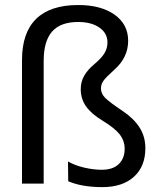

<svg xmlns="http://www.w3.org/2000/svg" viewBox="-20 -745 640 779"><path d="M569.8 -144Q569.8 -69.8 523.4 -27.8Q477.1 14.2 395 14.2Q311.5 14.2 256.8 -9.8L255.9 -89.8Q284.2 -73.7 321.8 -64.9Q359.4 -56.2 393.1 -56.2Q438 -56.2 461.9 -79.3Q485.8 -102.5 485.8 -141.1Q485.8 -173.8 465.8 -199.5Q445.8 -225.1 397 -254.9Q352.1 -281.7 329.8 -312.5Q307.6 -343.3 307.6 -383.3Q307.6 -413.1 321.5 -437.5Q335.4 -461.9 361.8 -483.9Q390.1 -507.3 403.1 -527.8Q416 -548.3 416 -572.8Q416 -610.4 383.3 -633.1Q350.6 -655.8 297.4 -655.8Q225.1 -655.8 191.2 -616.7Q157.2 -577.6 157.2 -498.5V0H69.3V-501.5Q69.3 -612.3 126.7 -668.5Q184.1 -724.6 297.4 -724.6Q390.1 -724.6 445.1 -685.3Q500 -646 500 -579.6Q500 -512.2 444.8 -462.9Q410.2 -432.1 399.9 -417.5Q389.6 -402.8 389.6 -386.2Q389.6 -365.7 405.8 -348.9Q421.9 -332 480 -293Q523.4 -263.7 546.6 -227.1Q569.8 -190.4 569.8 -144Z"/></svg>

Font: Liberation Mono
Style: Regular
Weight: 400
Monospace: yes
Designer: Steve Matteson
Foundry: Ascender Corporation
Version: Version 2.1.5